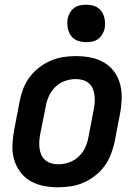

<svg xmlns="http://www.w3.org/2000/svg" viewBox="-20 -779 590 811"><path d="M225 12Q193 12 163 6Q133 0 107.5 -15Q82 -30 64.5 -54Q47 -78 39 -107Q31 -136 32.5 -168Q34 -200 40 -231L63 -351Q68 -378 78 -404Q88 -430 105 -453Q122 -476 145.5 -494Q169 -512 195 -523Q221 -534 247.5 -538Q274 -542 301 -542Q333 -542 363.5 -536Q394 -530 419.5 -515Q445 -500 462.5 -476Q480 -452 487.5 -423Q495 -394 494 -362Q493 -330 487 -299L464 -179Q458 -152 448 -126Q438 -100 421 -77Q404 -54 380.5 -36Q357 -18 331.5 -7Q306 4 279 8Q252 12 225 12ZM227 -85Q248 -85 270.5 -92.5Q293 -100 311 -116.5Q329 -133 339 -154Q349 -175 353 -197L376 -317Q379 -332 380 -347.5Q381 -363 379 -378Q377 -393 371 -406Q365 -419 354.5 -428Q344 -437 329.5 -441Q315 -445 299 -445Q278 -445 255.5 -437.5Q233 -430 215.5 -413.5Q198 -397 188 -376Q178 -355 174 -333L150 -213Q147 -198 146 -182.5Q145 -167 147 -152Q149 -137 155 -124Q161 -111 172 -102Q183 -93 197 -89Q211 -85 227 -85ZM344 -601Q332 -601 319.5 -603.5Q307 -606 296.5 -612.5Q286 -619 279 -629Q272 -639 268.5 -651Q265 -663 264.5 -676Q264 -689 266 -702Q269 -714 276 -726Q283 -738 294 -746Q305 -754 318 -756.5Q331 -759 344 -759Q356 -759 368.5 -756.5Q381 -754 391.5 -747.5Q402 -741 409 -731Q416 -721 419.5 -709Q423 -697 423.5 -684Q424 -671 422 -658Q419 -646 412 -634Q405 -622 394 -614Q383 -606 370 -603.5Q357 -601 344 -601Z"/></svg>

Font: Lode Term
Style: Bold Italic
Weight: 700
Italic angle: -11°
Monospace: yes
Designer: Belleve Invis
Foundry: Belleve Invis
Version: Version 29.2.0